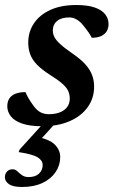

<svg xmlns="http://www.w3.org/2000/svg" viewBox="-28 -491 457 765"><path d="M60 254Q24 254 7.8 242.8Q-8.5 231.5 -8.5 215Q-8.5 202 -0.2 192.8Q8 183.5 22 183.5Q32.5 183.5 40.5 191Q48.5 198.5 59 206.5Q69.5 214.5 86.5 214.5Q112.5 214.5 127.2 201Q142 187.5 142 166Q142 148.5 122.2 136Q102.5 123.5 46.5 115L50 105L157.5 -13.5H205L99 103L112 52.5Q169.5 63.5 190.8 85.5Q212 107.5 212 134.5Q212 167 193.8 194.2Q175.5 221.5 141.5 237.8Q107.5 254 60 254ZM73.5 -124Q78.5 -112 85.2 -100.2Q92 -88.5 105.5 -69.5Q119.5 -50.5 134.2 -43.2Q149 -36 166 -36Q191.5 -36 210.2 -43.2Q229 -50.5 239.5 -64.5Q250 -78.5 250 -98.5Q250 -114 244 -127.8Q238 -141.5 221.2 -156.8Q204.5 -172 171.5 -192.5Q139.5 -213 120.2 -232.5Q101 -252 92.8 -273.5Q84.5 -295 84.5 -321Q84.5 -364 107.2 -398Q130 -432 172.8 -451.5Q215.5 -471 275.5 -471Q321 -471 349.2 -461.2Q377.5 -451.5 391 -434.2Q404.5 -417 404.5 -395Q404.5 -378.5 397 -366.2Q389.5 -354 374.8 -347.2Q360 -340.5 337.5 -340.5Q332.5 -351 325.2 -361.5Q318 -372 305 -388Q292.5 -404.5 278 -413Q263.5 -421.5 248 -421.5Q216.5 -421.5 199.5 -407.5Q182.5 -393.5 182.5 -369.5Q182.5 -356.5 188.5 -344Q194.5 -331.5 211.5 -315.8Q228.5 -300 261 -277.5Q294 -255 312.8 -233.8Q331.5 -212.5 339.2 -191Q347 -169.5 347 -146Q347 -99.5 321.2 -63.8Q295.5 -28 249 -8Q202.5 12 140.5 12Q90.5 12 59.8 1.2Q29 -9.5 15 -27.8Q1 -46 1 -67.5Q1 -85 8.5 -97.5Q16 -110 32.2 -117Q48.5 -124 73.5 -124Z"/></svg>

Font: Newsreader SemiBold
Style: Italic
Weight: 600
Italic angle: -17°
Designer: Hugues Gentile
Foundry: Production Type
Version: Version 1.003